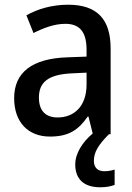

<svg xmlns="http://www.w3.org/2000/svg" viewBox="-20 -569 560 814"><path d="M378 113C378 75 398 44 442 0H449V-364C449 -488 391 -549 269 -549C201 -549 139 -531 92 -504L122 -429C166 -451 211 -468 257 -468C315 -468 347 -437 347 -358V-329L266 -326C116 -321 40 -262 40 -153C40 -51 99 10 192 10C270 10 312 -17 352 -75H355L373 -3C330 33 299 81 299 128C299 189 334 225 405 225C431 225 449 221 466 215V150C456 153 441 157 422 157C395 157 378 142 378 113ZM284 -258 347 -261V-211C347 -119 295 -71 224 -71C176 -71 145 -97 145 -155C145 -219 182 -253 284 -258Z"/></svg>

Font: Noto Sans Thai Looped SemiCondensed Medium
Style: Regular
Weight: 500
Width: 4
Designer: Sasikarn Vongin, Ben Mitchell
Foundry: The Fontpad Ltd
Version: Version 1.001